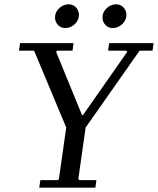

<svg xmlns="http://www.w3.org/2000/svg" viewBox="-20 -870 732 890"><path d="M486 -670H692L687 -635H627L377 -279L343 -40L348 -35H427L422 0H162L167 -35H248L253 -40L287 -279L138 -635H68L73 -670H321L316 -635H245L240 -630L360 -337H365L570 -630L565 -635H481ZM283 -740Q262 -740 248.5 -754.5Q235 -769 235 -789Q235 -814 254.5 -832Q274 -850 298 -850Q319 -850 332.5 -835.5Q346 -821 346 -801Q346 -776 326.5 -758Q307 -740 283 -740ZM503 -740Q482 -740 468.5 -754.5Q455 -769 455 -789Q455 -814 474.5 -832Q494 -850 518 -850Q539 -850 552.5 -835.5Q566 -821 566 -801Q566 -776 546.5 -758Q527 -740 503 -740Z"/></svg>

Font: Brygada 1918
Style: Italic
Weight: 400
Italic angle: -8°
Designer: Mateusz Machalski | Borys Kosmynka | Przemek Hoffer
Foundry: NIEPODLEGLA 2018
Version: Version 3.006